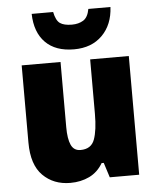

<svg xmlns="http://www.w3.org/2000/svg" viewBox="-55 -834 728 891"><g transform="rotate(-5 309.0 -388.5)"><path d="M558 -553V0H421L399 -69H389Q365 -28 325.5 -9Q286 10 237 10Q159 10 109 -40Q59 -90 59 -193V-553H240V-249Q240 -195 253 -166.5Q266 -138 297 -138Q347 -138 362.5 -180.5Q378 -223 378 -300V-553ZM493 -787Q489 -705 439.5 -655.5Q390 -606 308 -606Q222 -606 175 -653.5Q128 -701 126 -787H226Q234 -747 252.5 -734Q271 -721 308 -721Q339 -721 361 -734.5Q383 -748 390 -787Z"/></g></svg>

Font: Noto Sans Gurmukhi SemiCondensed Black
Style: Regular
Weight: 900
Width: 4
Designer: Jelle Bosma - Monotype Design Team
Foundry: Monotype Imaging Inc.
Version: Version 2.004; ttfautohint (v1.8.4.7-5d5b)